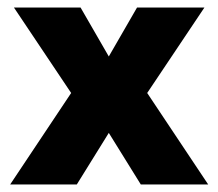

<svg xmlns="http://www.w3.org/2000/svg" viewBox="-20 -490 580 510"><path d="M7 0 169 -243 17 -470H194L269 -340L344 -470H523L371 -243L533 0H354L269 -137L184 0Z"/></svg>

Font: Gantari ExtraBold
Style: Regular
Weight: 800
Version: Version 1.000